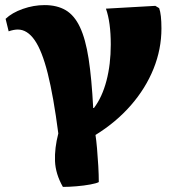

<svg xmlns="http://www.w3.org/2000/svg" viewBox="-20 -547 695 754"><path d="M227 187Q198 136 196 85.5Q194 35 209 -23Q190 -169 167.5 -258.5Q145 -348 116 -389.5Q87 -431 50 -431Q34 -431 14 -424L2 -473Q27 -497 69.5 -512Q112 -527 155 -527Q204 -527 238 -507Q272 -487 294 -440.5Q316 -394 328 -316.5Q340 -239 346 -123H349Q381 -165 398 -229.5Q415 -294 415 -372Q415 -460 396 -513L590 -524L605 -515Q614 -491 614 -435Q614 -354 583 -277Q552 -200 494 -133.5Q436 -67 355 -17Q358 2 361 35.5Q364 69 366 105Q368 141 368 168Q359 173 334.5 177.5Q310 182 280.5 184.5Q251 187 227 187Z"/></svg>

Font: Literata 36pt ExtraBold
Style: Regular
Weight: 800
Designer: Latin by Veronika Burian and Jose Scaglione. Greek by Irene Vlachou. Cyrillic by Vera Evstafieva.
Foundry: TypeTogether
Version: Version 3.002